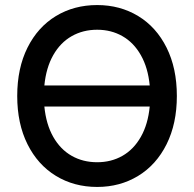

<svg xmlns="http://www.w3.org/2000/svg" viewBox="-20 -737 775 767"><path d="M368.2 9.8Q275.9 9.8 203.4 -34.4Q130.9 -78.6 89.8 -160.9Q48.8 -243.2 48.8 -353.5Q48.8 -464.4 89.8 -546.6Q130.9 -628.9 203.4 -672.9Q275.9 -716.8 368.2 -716.8Q459.5 -716.8 532 -672.9Q604.5 -628.9 645.5 -546.6Q686.5 -464.4 686.5 -353.5Q686.5 -243.2 645.5 -160.9Q604.5 -78.6 532 -34.4Q459.5 9.8 368.2 9.8ZM368.2 -88.9Q424.3 -88.9 469.2 -114.5Q514.2 -140.1 542.7 -190.4Q571.3 -240.7 578.1 -311.5H157.2Q164.1 -240.7 192.6 -190.4Q221.2 -140.1 266.4 -114.5Q311.5 -88.9 368.2 -88.9ZM578.1 -395.5Q571.3 -466.3 542.7 -516.6Q514.2 -566.9 469.2 -592.5Q424.3 -618.2 368.2 -618.2Q311.5 -618.2 266.4 -592.5Q221.2 -566.9 192.6 -516.6Q164.1 -466.3 157.2 -395.5Z"/></svg>

Font: Pretendard Std Medium
Style: Regular
Weight: 500
Designer: Base glyphs from Inter by Rasmus Andersson; Hangeul glyphs from Noto Sans CJK(Source Han Sans) by Jang Soo-young and Kan
Foundry: Kil Hyung-jin
Version: Version 1.309